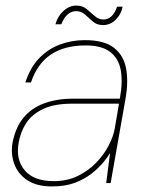

<svg xmlns="http://www.w3.org/2000/svg" viewBox="-20 -657 532 689"><path d="M166 12Q112 12 78.5 -10Q45 -32 31.5 -68Q18 -104 25 -145Q36 -201 65 -235.5Q94 -270 139.5 -286.5Q185 -303 242 -303H410Q421 -362 413.5 -404.5Q406 -447 375.5 -470.5Q345 -494 287 -494Q212 -494 163 -461.5Q114 -429 91 -361H71Q88 -414 120 -447.5Q152 -481 194.5 -497Q237 -513 284 -513Q354 -513 389 -485.5Q424 -458 432.5 -411Q441 -364 431 -306L377 0H361L375 -108Q367 -94 350.5 -74Q334 -54 308.5 -34Q283 -14 248.5 -1Q214 12 166 12ZM173 -7Q221 -7 259 -25.5Q297 -44 325 -73Q353 -102 370 -135Q387 -168 392 -197L407 -285H240Q175 -285 135 -266Q95 -247 74.5 -216Q54 -185 47 -145Q36 -85 68.5 -46Q101 -7 173 -7ZM179 -570Q187 -599 208 -618Q229 -637 254 -637Q276 -637 291 -624.5Q306 -612 320 -599.5Q334 -587 351 -587Q368 -587 380.5 -599Q393 -611 400 -633H420Q415 -606 395.5 -586.5Q376 -567 350 -567Q328 -567 313.5 -579.5Q299 -592 285.5 -604.5Q272 -617 253 -617Q236 -617 222.5 -605Q209 -593 200 -570Z"/></svg>

Font: DM Sans 17pt Thin
Style: Italic
Weight: 250
Italic angle: -10°
Version: Version 4.004;gftools[0.9.30]